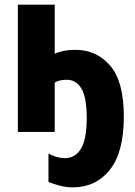

<svg xmlns="http://www.w3.org/2000/svg" viewBox="-20 -569 583 828"><path d="M294 239Q393 239 453.5 163.5Q514 88 514 -66Q514 -218 455 -286Q396 -354 306 -354Q276 -354 252.5 -349Q229 -344 216 -337V-549H57V0H216V-213Q236 -225 268 -225Q309 -225 331.5 -186.5Q354 -148 354 -60Q354 32 329 72.5Q304 113 260 113Q224 113 189 93V216Q212 225 239 232Q266 239 294 239Z"/></svg>

Font: Noto Sans Display SemiCondensed Extra
Style: Regular
Weight: 800
Width: 4
Designer: Monotype Design Team
Foundry: Monotype Imaging Inc.
Version: Version 1.900